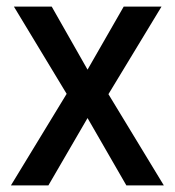

<svg xmlns="http://www.w3.org/2000/svg" viewBox="-20 -559 528 579"><path d="M181 -276 13 0H126L244 -203L361 0H474L307 -275L467 -539H353L244 -349L136 -539H22Z"/></svg>

Font: Noto Sans Arabic UI SmCn Md
Style: Regular
Weight: 500
Width: 4
Designer: Monotype Design Team, Nadine Chahine and Nizar Qandah
Foundry: Monotype Imaging Inc.
Version: Version 2.010